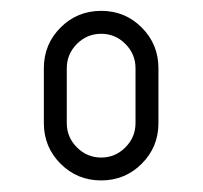

<svg xmlns="http://www.w3.org/2000/svg" viewBox="-20 -616 364 345"><path d="M264.7 -493.5V-394.7Q264.7 -351.8 234.7 -321.8Q204.7 -291.8 161.8 -291.8Q118.8 -291.8 88.8 -321.8Q58.8 -351.8 58.8 -394.7V-493.5Q58.8 -536.5 88.8 -566.5Q118.8 -596.5 161.8 -596.5Q204.7 -596.5 234.7 -566.5Q264.7 -536.5 264.7 -493.5ZM100 -493.5V-394.7Q100 -369.4 118.2 -351.2Q136.5 -332.9 161.8 -332.9Q187.1 -332.9 205.3 -351.2Q223.5 -369.4 223.5 -394.7V-493.5Q223.5 -518.8 205.3 -537.1Q187.1 -555.3 161.8 -555.3Q136.5 -555.3 118.2 -537.1Q100 -518.8 100 -493.5Z"/></svg>

Font: OpenGost Type B TT
Style: Regular
Weight: 400
Version: Version 0.3